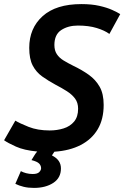

<svg xmlns="http://www.w3.org/2000/svg" viewBox="-20 -729 608 939"><path d="M146 190Q118 190 95.5 184.5Q73 179 55 170L82 108Q93 114 108 118Q123 122 140 122Q163 122 172 112.5Q181 103 181 94Q181 81 171.5 71Q162 61 134 54Q141 43 147.5 32Q154 21 162 12Q98 6 58 -12Q18 -30 0 -43L55 -139Q76 -126 120 -108.5Q164 -91 223 -91Q259 -91 291 -101Q323 -111 342.5 -134.5Q362 -158 362 -197Q362 -227 347 -247Q332 -267 307 -283Q282 -299 251 -315Q216 -334 186.5 -355Q157 -376 140 -408.5Q123 -441 123 -495Q123 -591 188.5 -650Q254 -709 378 -709Q428 -709 465.5 -700.5Q503 -692 528.5 -680.5Q554 -669 568 -660L515 -563Q492 -580 453 -592Q414 -604 361 -604Q313 -604 279.5 -582Q246 -560 246 -509Q246 -482 258 -464Q270 -446 290.5 -433.5Q311 -421 337 -408Q381 -387 414.5 -363Q448 -339 467.5 -304.5Q487 -270 487 -216Q487 -146 458 -97Q429 -48 375 -20Q321 8 246 13L234 31Q257 43 267.5 58.5Q278 74 278 95Q278 141 240.5 165.5Q203 190 146 190Z"/></svg>

Font: Ubuntu Sans Mono SemiBold
Style: Italic
Weight: 600
Italic angle: -13.5°
Monospace: yes
Designer: Dalton Maag Ltd
Foundry: Dalton Maag Ltd
Version: Version 1.006